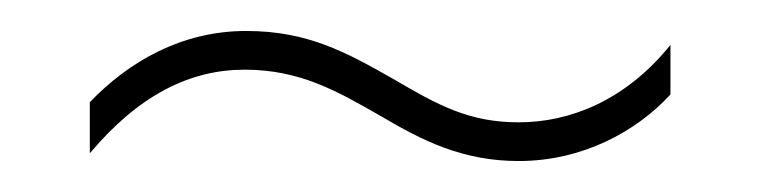

<svg xmlns="http://www.w3.org/2000/svg" viewBox="-20 -416 490 124"><path d="M226 -341C253 -325 279 -312 315 -312C356 -312 391 -331 413 -355V-387C384 -351 348 -337 315 -337C283 -337 263 -348 234 -365C204 -382 179 -396 139 -396C97 -396 63 -376 38 -350V-317C70 -355 103 -371 138 -371C174 -371 198 -357 226 -341Z"/></svg>

Font: Noto Sans Condensed Thin
Style: Regular
Weight: 100
Width: 3
Designer: Monotype Design Team
Foundry: Monotype Imaging Inc.
Version: Version 2.013